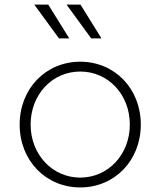

<svg xmlns="http://www.w3.org/2000/svg" viewBox="-20 -808 702 840"><path d="M331 12C482 12 596 -106 596 -263C596 -420 482 -538 331 -538C180 -538 66 -420 66 -263C66 -106 180 12 331 12ZM114 -263C114 -394 208 -495 331 -495C454 -495 548 -394 548 -263C548 -132 453 -31 331 -31C209 -31 114 -132 114 -263ZM130 -788 238 -640H283L191 -788ZM271 -788 379 -640H424L332 -788Z"/></svg>

Font: Mluvka ExtraLight
Style: Regular
Weight: 200
Designer: Modified by Jiří Krblich, Original typeface by Gumpita Rahayu
Foundry: Gumpita Rahayu & Jiří Krblich
Version: Version 2.000;Glyphs 3.1.1 (3134)